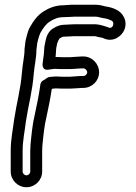

<svg xmlns="http://www.w3.org/2000/svg" viewBox="-20 -733 571 806"><path d="M292 -663H382C391.4 -663 401.4 -658.9 410.9 -657.3L422.7 -655.4C432.7 -653.6 441.4 -649.3 447.7 -646.8C463.3 -640.5 454.9 -608.7 435.2 -617.8C428.2 -620.9 396.1 -631 383 -631H289C276.1 -631 257.4 -629 248 -629C234.3 -629 220.6 -623.9 210 -617.6C182.1 -605.1 174.3 -576.9 171.5 -562.9L166.5 -537.9C166.2 -536.3 166 -534.2 166 -533C166 -528.4 165 -523.6 165 -519C165 -506.2 161.2 -487.1 159.2 -468.8C159.2 -468.8 151.7 -432.2 190.1 -441.7C190.3 -441.8 191.3 -442 193 -442C194.7 -442 196.9 -442.3 198.2 -442.6C210.4 -445.2 216.7 -443 239 -443H275C287.7 -443 300.1 -445 307 -445C312.4 -445 317.6 -446 323 -446H330C337.7 -446 346 -437.9 346 -429.5C346 -421.7 338.6 -414 330 -414H323C307.5 -414 286.7 -411 275 -411H239C228.9 -411 222.1 -412 215 -412C203.4 -412 194.5 -410 190 -410C180.2 -410 169.9 -400.1 165.7 -397.6C152.7 -392.6 148.9 -382.9 148 -367.8C142.2 -327.6 134.7 -293 126.6 -254.6C116.1 -212.1 112.3 -168.2 108.1 -126.3C107.3 -117.1 107 -108.8 107 -100V-13C107 -4.4 99.6 3 91 3C82.4 3 75 -4.4 75 -13V-100C75 -141.9 83.7 -181 88.8 -223.7C98.9 -290.8 116.1 -348.9 121.9 -425.1C124.3 -455.6 132.6 -487.8 133 -524.4L134.8 -539.1C135.4 -544.6 136.1 -549.9 136.6 -553.2L141.2 -571.5C143.6 -579.9 146.5 -587.9 149.4 -594.8C163.3 -618.5 173.8 -633.3 191.1 -643.7C207.4 -653.9 223.3 -661 248 -661C265.1 -661 285 -663 292 -663ZM323 -364H330C365.8 -364 396 -393.2 396 -429.5C396 -465.2 366.7 -496 330 -496H323C310.2 -496 284.9 -493 275 -493H239C229.5 -493 224.4 -493.7 213.1 -493.9C214.1 -501.5 214.8 -508.1 215 -517.2C215.4 -521 215.8 -523.9 216 -530.4L220.2 -551.5C222.5 -558.3 227.7 -569 230.2 -571.8C234.5 -573.5 238.2 -576.1 242 -578.4C242.7 -578.6 245.8 -579 248 -579C261.8 -579 280.9 -581 289 -581H379.4C389.8 -578 398.7 -576.1 410.3 -574.3C410.8 -574 413 -572.9 414.8 -572.2C455 -553.4 490.8 -581.2 501.6 -606.8C517.8 -645.6 495 -680.2 468 -692.5C456.2 -698.7 443.4 -702.4 431.3 -704.6L421 -706.4C411.8 -709.3 396.6 -713 382 -713H293.2C277.1 -714 256.8 -711 248 -711C212.2 -711 184.9 -698.8 164.9 -686.3C135.9 -668.9 119.7 -643 105.4 -618.6C99.4 -608.4 96.2 -596.3 92.8 -584.5L87.7 -564.1C86.3 -558.4 85.9 -551.7 85.2 -544.9L83.2 -529.1C83.1 -528.4 83 -527 83 -526C83 -496.3 74.9 -466.1 72.1 -428.9C66.7 -358.4 49.9 -301.7 39.2 -230.3C34.4 -189.5 25 -149.2 25 -100V-13C25 23.3 54.6 53 91 53C127.3 53 157 23.4 157 -13V-100C157 -107.2 157.3 -114.9 157.9 -121.7C162 -163.2 166.1 -206.4 175.4 -243.4C183.7 -282.9 191 -316.7 197.2 -358.6C197.7 -359 198.2 -359.4 199.6 -360.5C205.5 -361.1 210.1 -361.8 214 -362C220.4 -361.4 229.8 -361 239 -361H275C289.2 -361 301.9 -363 310 -363C314.4 -363 317.8 -364 323 -364Z"/></svg>

Font: HoneyBee
Style: Str
Weight: 700
Foundry: Cannot Into Space Fonts
Version: Version 0.89